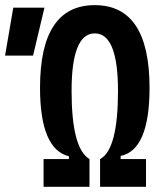

<svg xmlns="http://www.w3.org/2000/svg" viewBox="-25 -723 631 743"><path d="M143.6 0V-107.4H241.7V-118.2Q129.9 -146 129.9 -383.3Q129.9 -703.1 341.8 -703.1Q553.7 -703.1 553.7 -383.3Q553.7 -142.6 441.9 -119.6V-107.4H540V0H362.3V-107.4Q431.6 -144 431.6 -371.1Q431.6 -593.8 341.8 -593.8Q252 -593.8 252 -371.1Q252 -148.4 321.3 -107.4V0ZM-5.4 -507.8 26.4 -693.4H147L103 -507.8Z"/></svg>

Font: Cascadia Mono NF SemiBold
Style: Regular
Weight: 600
Monospace: yes
Designer: Aaron Bell
Foundry: Saja Typeworks
Version: Version 2404.023; ttfautohint (v1.8.4)